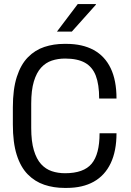

<svg xmlns="http://www.w3.org/2000/svg" viewBox="-20 -911 640 941"><path d="M296 10Q243 10 197 -5.5Q151 -21 116 -56.5Q81 -92 62 -152Q43 -212 43 -301V-385Q43 -474 62.5 -534.5Q82 -595 117 -630.5Q152 -666 197.5 -681Q243 -696 295 -696H305Q384 -696 439 -666Q494 -636 522.5 -576.5Q551 -517 551 -428H466Q466 -497 449.5 -540Q433 -583 396.5 -603.5Q360 -624 299 -624Q264 -624 234 -614Q204 -604 181.5 -579.5Q159 -555 146 -512Q133 -469 133 -403V-284Q133 -218 146 -174.5Q159 -131 181.5 -106.5Q204 -82 234 -72Q264 -62 299 -62Q390 -62 429 -108.5Q468 -155 468 -258H551Q551 -171 522.5 -111Q494 -51 439.5 -20.5Q385 10 307 10ZM259 -756 361 -891H450V-888L332 -756Z"/></svg>

Font: Chivo Mono Light
Style: Regular
Weight: 300
Monospace: yes
Designer: Hector Gatti
Foundry: Omnibus-Type
Version: Version 1.008